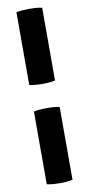

<svg xmlns="http://www.w3.org/2000/svg" viewBox="-102 -819 466 1006"><g transform="rotate(-10 131.0 -316.0)"><path d="M62.5 -773.5Q79 -777.5 99.8 -778.5Q120.5 -779.5 132.5 -779.5Q146 -779.5 164.2 -778.5Q182.5 -777.5 199.5 -773.5V-386.5Q182.5 -382.5 164.2 -381.2Q146 -380 132.5 -380Q120.5 -380 99.8 -381.2Q79 -382.5 62.5 -386.5ZM62.5 -245.5Q79 -249.5 99.8 -250.5Q120.5 -251.5 132.5 -251.5Q146 -251.5 164.2 -250.5Q182.5 -249.5 199.5 -245.5V141.5Q182.5 145.5 164.2 146.8Q146 148 132.5 148Q120.5 148 99.8 146.8Q79 145.5 62.5 141.5Z"/></g></svg>

Font: Signika Negative SC
Style: Bold
Weight: 700
Designer: Anna Giedryś
Foundry: Anna Giedryś
Version: Version 2.000; ttfautohint (v1.8.3) -l 8 -r 50 -G 200 -x 9 -